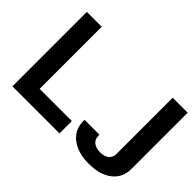

<svg xmlns="http://www.w3.org/2000/svg" viewBox="-129 -998 1293 1293"><g transform="rotate(45 517.0 -352.0)"><path d="M806.2 5.4C876.5 5.4 932.1 -10.7 972.7 -42.5C1013.2 -74.2 1033.7 -117.2 1033.7 -171.9V-709H891.1V-171.9C891.1 -128.4 856.9 -103 805.7 -103C753.4 -103 718.8 -128.4 718.8 -171.9V-184.1H576.7V-171.9C576.7 -117.7 597.2 -74.7 638.7 -43C680.2 -10.7 735.8 5.4 806.2 5.4ZM215.3 -117.7V-709H73.7V0H522V-117.7Z"/></g></svg>

Font: Estedad Bold
Style: Regular
Weight: 700
Designer: Amin Abedi
Version: Version 7.3